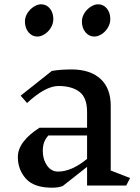

<svg xmlns="http://www.w3.org/2000/svg" viewBox="-20 -863 652 893"><path d="M96 -763Q96 -784 108 -802.5Q120 -821 137.5 -832Q155 -843 171 -843Q196 -843 212 -823.5Q228 -804 228 -774Q228 -753 216.5 -734Q205 -715 187.5 -704Q170 -693 154 -693Q129 -693 112.5 -713Q96 -733 96 -763ZM361 -763Q361 -784 373 -802.5Q385 -821 402.5 -832Q420 -843 436 -843Q461 -843 477 -823.5Q493 -804 493 -774Q493 -753 481.5 -734Q470 -715 452.5 -704Q435 -693 419 -693Q394 -693 377.5 -713Q361 -733 361 -763ZM567 0H385V-87L272 2Q252 10 222 10Q138 10 100.5 -32Q63 -74 63 -133Q63 -169 89 -203.5Q115 -238 164 -269H385V-342Q385 -409 349.5 -436Q314 -463 252 -463Q191 -463 106 -384L76 -418L221 -533Q260 -540 313 -540Q399 -540 447 -496.5Q495 -453 495 -371V-70L585 -35ZM385 -124V-233H205Q190 -216 184.5 -199Q179 -182 179 -161Q179 -122 198.5 -93.5Q218 -65 250 -65Q313 -65 385 -124Z"/></svg>

Font: Inknut Antiqua Light
Style: Regular
Weight: 300
Designer: Claus Eggers Sørensen
Foundry: Claus Eggers Sørensen
Version: Version 1.003; ttfautohint (v1.8.2) -l 8 -r 50 -G 200 -x 14 